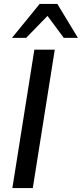

<svg xmlns="http://www.w3.org/2000/svg" viewBox="-20 -958 417 978"><path d="M43 0 155 -705H259L147 0ZM41 -765 182 -938H272L377 -765H305L222 -877L113 -765Z"/></svg>

Font: Mulish SemiBold
Style: Italic
Weight: 600
Italic angle: -9°
Designer: Vernon Adams
Foundry: Vernon Adams
Version: Version 3.603; ttfautohint (v1.8.3)